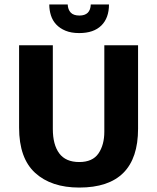

<svg xmlns="http://www.w3.org/2000/svg" viewBox="-20 -834 708 865"><path d="M66 -630H218V-253Q218 -182 247 -143Q276 -104 337 -104Q397 -104 423.5 -142.5Q450 -181 450 -241V-630H602V-254Q602 11 337 11Q211 11 138.5 -55Q66 -121 66 -259ZM285 -814Q286 -791 298.5 -777.5Q311 -764 338 -764Q387 -764 389 -814H471Q471 -753 436.5 -719Q402 -685 337 -685Q301 -685 275.5 -695.5Q250 -706 233.5 -723.5Q217 -741 209.5 -764.5Q202 -788 202 -814Z"/></svg>

Font: Mukta Mahee ExtraBold
Style: Regular
Weight: 800
Designer: Shuchita Grover, Noopur Datye, Girish Dalvi, Yashodeep Gholap
Foundry: Ek Type
Version: Version 2.538;PS 1.000;hotconv 16.6.51;makeotf.lib2.5.65220;